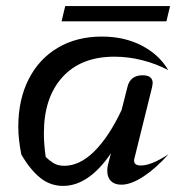

<svg xmlns="http://www.w3.org/2000/svg" viewBox="-20 -600 602 630"><path d="M533 -94Q492 -48 451 -21Q410 6 378 6Q356 6 344 -6Q332 -18 332 -39Q332 -51 334 -58L344 -97Q271 10 187 10Q145 10 112 -16.5Q79 -43 50 -93Q40 -143 40 -184Q40 -273 74 -340Q108 -407 170 -443.5Q232 -480 314 -480Q388 -480 445 -450.5Q502 -421 532 -370Q492 -391 446.5 -402.5Q401 -414 355 -414Q246 -414 185 -347Q124 -280 124 -163Q124 -126 130 -85Q146 -70 159 -63Q172 -56 191 -56Q242 -56 290 -104Q338 -152 379 -239L398 -314Q407 -353 448 -353Q481 -353 481 -327Q481 -324 479 -314L422 -84Q420 -78 420 -73Q420 -57 442 -57Q477 -57 533 -94ZM194 -580H538L526 -530H182Z"/></svg>

Font: Srisakdi
Style: Bold
Weight: 700
Designer: Cadson Demak Co.,Ltd.
Foundry: Cadson Demak Co.,Ltd.
Version: Version 1.000